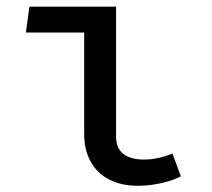

<svg xmlns="http://www.w3.org/2000/svg" viewBox="-20 -561 655 593"><path d="M240 -460.5H60L70.8 -540.5H338.5V-139.5Q338.5 -102.6 361.3 -85.4Q384.1 -68.2 424.6 -68.2Q466.7 -68.2 512.8 -86.7L538.5 -16.4Q517.4 -4.6 480 4.1Q442.6 12.8 405.6 12.8Q355.4 12.8 317.9 -6.2Q280.5 -25.1 260.3 -61.3Q240 -97.4 240 -146.7Z"/></svg>

Font: Fira Code Fixed Retina
Style: Regular
Weight: 450
Monospace: yes
Designer: Carrois Corporate, Edenspiekermann AG, Nikita Prokopov
Foundry: Carrois Corporate, Edenspiekermann AG, Nikita Prokopov
Version: Version 5.002